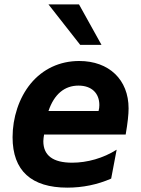

<svg xmlns="http://www.w3.org/2000/svg" viewBox="-20 -838 642 872"><path d="M344.2 -634.3H440.9L338.9 -817.9H200.2ZM286.1 14.2C355 14.2 422.9 0.5 484.9 -26.9L509.8 -158.2C449.2 -119.6 376 -99.1 307.6 -99.1C220.2 -99.1 176.8 -132.3 176.8 -196.8C177.2 -206.5 178.2 -215.8 180.2 -227.1H550.8C560.1 -281.2 564 -318.4 564 -345.7C564 -476.1 475.1 -561 339.8 -561C251 -561 173.8 -524.4 119.1 -458C65.9 -393.1 37.1 -303.2 37.1 -214.8C37.1 -62.5 122.6 14.2 286.1 14.2ZM200.2 -334C226.1 -410.6 273.4 -449.2 336.4 -449.2C396 -449.2 431.2 -415 431.2 -360.8C431.2 -351.6 430.2 -343.3 427.7 -334Z"/></svg>

Font: Hack
Style: Bold Oblique
Weight: 700
Italic angle: -12°
Monospace: yes
Designer: Christopher Simpkins
Foundry: Christopher Simpkins
Version: Version 2.010